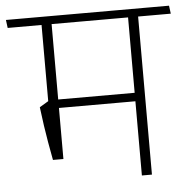

<svg xmlns="http://www.w3.org/2000/svg" viewBox="-66 -675 716 723"><g transform="rotate(-5 292.0 -314.0)"><path d="M479.5 -607.5H441.5V0H479.5ZM378.5 -597.5H603L599 -628H374.5ZM538.5 -597.5 534.5 -628H-17.5L-13.5 -597.5ZM458.5 -312.5H129.5V-280.5H458.5ZM152.5 -609H114.5V-272H152.5ZM113 -87.5H152.5V-309.5H114.5L81 -289.5Q86 -250 90.5 -218.5Q95 -187 100.5 -156Q106 -125 113 -87.5Z"/></g></svg>

Font: Anek Devanagari ExtraLight
Style: Regular
Weight: 250
Designer: Kailash Malviya (Devanagari) & Yesha Goshar (Latin)
Foundry: Ek Type
Version: Version 1.003